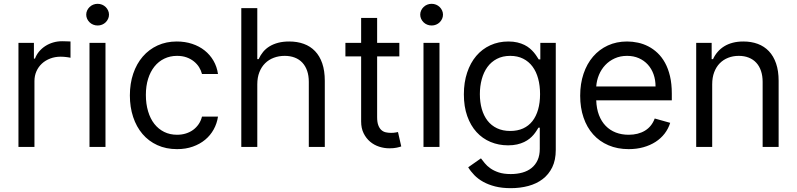

<svg xmlns="http://www.w3.org/2000/svg" viewBox="-20 -770 4176 1006"><path d="M76.7 -545.5H157.7V-463.1H163.4Q170.8 -483.3 184.8 -500Q198.9 -516.7 217.5 -528.8Q236.2 -540.8 258.5 -547.4Q280.9 -554 305.4 -554Q310 -554 316.2 -553.8Q322.4 -553.6 328.5 -553.4Q334.5 -553.3 340.2 -553.1Q345.9 -552.9 349.4 -552.6V-467.3Q347.3 -468 342.2 -468.9Q337 -469.8 330.1 -470.7Q323.2 -471.6 315 -472.3Q306.8 -473 298.3 -473Q268.5 -473 243.3 -463.4Q218 -453.8 199.6 -436.8Q181.1 -419.7 170.8 -396.3Q160.5 -372.9 160.5 -345.2V0H76.7Z M448.9 -545.5H532.7V0H448.9ZM491.5 -636.4Q479.4 -636.4 468.4 -640.8Q457.4 -645.2 449.4 -653.1Q441.4 -660.9 436.6 -671.2Q431.8 -681.5 431.8 -693.2Q431.8 -704.9 436.6 -715.2Q441.4 -725.5 449.4 -733.3Q457.4 -741.1 468.4 -745.6Q479.4 -750 491.5 -750Q503.9 -750 514.7 -745.6Q525.6 -741.1 533.6 -733.3Q541.5 -725.5 546.3 -715.2Q551.1 -704.9 551.1 -693.2Q551.1 -681.5 546.3 -671.2Q541.5 -660.9 533.6 -653.1Q525.6 -645.2 514.7 -640.8Q503.9 -636.4 491.5 -636.4Z M907.7 11.4Q850.1 11.4 804.3 -9.6Q758.5 -30.5 726.6 -68Q694.6 -105.5 677.6 -157.1Q660.5 -208.8 660.5 -269.9Q660.5 -332.4 678.1 -384.2Q695.7 -436.1 728 -473.5Q760.3 -511 805.6 -531.8Q850.9 -552.6 906.2 -552.6Q949.6 -552.6 986.7 -540.3Q1023.8 -528.1 1052 -505.7Q1080.3 -483.3 1098.5 -451.9Q1116.8 -420.5 1122.2 -382.1H1038.4Q1033.7 -400.9 1023.1 -418Q1012.4 -435 995.9 -448.3Q979.4 -461.6 957.4 -469.5Q935.4 -477.3 907.7 -477.3Q871.1 -477.3 840.9 -462.7Q810.7 -448.2 789.2 -421.3Q767.8 -394.5 756 -356.9Q744.3 -319.2 744.3 -272.7Q744.3 -225.5 755.9 -186.8Q767.4 -148.1 788.7 -120.9Q810 -93.8 840.2 -78.8Q870.4 -63.9 907.7 -63.9Q932.2 -63.9 953.5 -70.5Q974.8 -77.1 991.7 -89.3Q1008.5 -101.6 1020.6 -119.1Q1032.7 -136.7 1038.4 -159.1H1122.2Q1116.8 -122.9 1099.6 -91.8Q1082.4 -60.7 1054.9 -37.8Q1027.3 -14.9 990.2 -1.8Q953.1 11.4 907.7 11.4Z M1328.1 0H1244.3V-727.3H1328.1V-460.2H1335.2Q1344.8 -481.5 1359 -498.6Q1373.2 -515.6 1392.9 -527.5Q1412.6 -539.4 1438 -546Q1463.4 -552.6 1495.7 -552.6Q1537.6 -552.6 1571.9 -540.1Q1606.2 -527.7 1630.7 -502.1Q1655.2 -476.6 1668.5 -437.9Q1681.8 -399.1 1681.8 -346.6V0H1598V-340.9Q1598 -373.6 1589.3 -398.8Q1580.6 -424 1564.3 -441.6Q1547.9 -459.2 1524.5 -468.2Q1501.1 -477.3 1471.6 -477.3Q1440.7 -477.3 1414.4 -467.3Q1388.1 -457.4 1369 -438.4Q1349.8 -419.4 1339 -391.7Q1328.1 -364 1328.1 -328.1Z M2072.4 -474.4H1956V-156.2Q1956 -129.6 1962.2 -113.5Q1968.4 -97.3 1978.5 -88.4Q1988.6 -79.5 2001.6 -76.7Q2014.6 -73.9 2028.4 -73.9Q2042.3 -73.9 2051.1 -75.5Q2060 -77.1 2065.3 -78.1L2082.4 -2.8Q2073.9 0.4 2058.6 3.7Q2043.3 7.1 2019.9 7.1Q1993.3 7.1 1966.8 -1.4Q1940.3 -9.9 1919.4 -27.5Q1898.4 -45.1 1885.3 -71.6Q1872.2 -98 1872.2 -133.5V-474.4H1789.8V-545.5H1872.2V-676.1H1956V-545.5H2072.4Z M2198.9 -545.5H2282.7V0H2198.9ZM2241.5 -636.4Q2229.4 -636.4 2218.4 -640.8Q2207.4 -645.2 2199.4 -653.1Q2191.4 -660.9 2186.6 -671.2Q2181.8 -681.5 2181.8 -693.2Q2181.8 -704.9 2186.6 -715.2Q2191.4 -725.5 2199.4 -733.3Q2207.4 -741.1 2218.4 -745.6Q2229.4 -750 2241.5 -750Q2253.9 -750 2264.7 -745.6Q2275.6 -741.1 2283.6 -733.3Q2291.5 -725.5 2296.3 -715.2Q2301.1 -704.9 2301.1 -693.2Q2301.1 -681.5 2296.3 -671.2Q2291.5 -660.9 2283.6 -653.1Q2275.6 -645.2 2264.7 -640.8Q2253.9 -636.4 2241.5 -636.4Z M2656.2 215.9Q2610.4 215.9 2574.8 206.9Q2539.1 197.8 2511.9 182.7Q2484.7 167.6 2465.4 147.7Q2446 127.8 2433.2 106.5L2500 59.7Q2508.5 71 2520.1 85.2Q2531.6 99.4 2549.4 112Q2567.1 124.6 2593 133.3Q2619 142 2656.2 142Q2689.3 142 2717.2 134.2Q2745 126.4 2765.3 110.1Q2785.5 93.8 2796.9 68.9Q2808.2 44 2808.2 9.9V-100.9H2801.1Q2796.5 -93.4 2790.3 -83.6Q2784.1 -73.9 2775.4 -63.6Q2766.7 -53.3 2754.6 -43.5Q2742.5 -33.7 2726.4 -25.9Q2710.2 -18.1 2689.5 -13.3Q2668.7 -8.5 2642 -8.5Q2592.7 -8.5 2550.2 -26.3Q2507.8 -44 2476.7 -78.1Q2445.7 -112.2 2428.1 -161.9Q2410.5 -211.6 2410.5 -275.6Q2410.5 -338.4 2427.6 -389.6Q2444.6 -440.7 2475.3 -476.9Q2506 -513.1 2549 -532.8Q2592 -552.6 2643.5 -552.6Q2670.1 -552.6 2690.9 -547.6Q2711.6 -542.6 2727.8 -534.6Q2744 -526.6 2756 -516.3Q2768.1 -506 2776.8 -495.7Q2785.5 -485.4 2791.7 -475.7Q2797.9 -465.9 2802.6 -458.8H2811.1V-545.5H2892V15.6Q2892 68.5 2873.6 106.4Q2855.1 144.2 2823.2 168.5Q2791.2 192.8 2748.2 204.4Q2705.3 215.9 2656.2 215.9ZM2653.4 -83.8Q2691.4 -83.8 2720.5 -96.9Q2749.6 -110.1 2769.4 -135.1Q2789.1 -160.2 2799.4 -196Q2809.7 -231.9 2809.7 -277Q2809.7 -321.4 2799.7 -358.1Q2789.8 -394.9 2770.1 -421.3Q2750.4 -447.8 2721.1 -462.5Q2691.8 -477.3 2653.4 -477.3Q2613.6 -477.3 2583.6 -461.6Q2553.6 -446 2533.9 -418.9Q2514.2 -391.7 2504.3 -355.1Q2494.3 -318.5 2494.3 -277Q2494.3 -234.4 2504.4 -198.9Q2514.6 -163.4 2534.4 -137.8Q2554.3 -112.2 2584.2 -98Q2614 -83.8 2653.4 -83.8Z M3274.1 11.4Q3215.2 11.4 3168 -8.9Q3120.7 -29.1 3087.9 -65.9Q3055 -102.6 3037.5 -154.1Q3019.9 -205.6 3019.9 -268.5Q3019.9 -331.3 3037.5 -383.5Q3055 -435.7 3087.4 -473.4Q3119.7 -511 3165 -531.8Q3210.2 -552.6 3265.6 -552.6Q3294 -552.6 3322.4 -546.5Q3350.9 -540.5 3377 -527Q3403.1 -513.5 3425.4 -492.4Q3447.8 -471.2 3464.5 -440.9Q3481.2 -410.5 3490.6 -370.6Q3500 -330.6 3500 -279.8V-244.3H3104Q3105.5 -200.6 3118.4 -166.9Q3131.4 -133.2 3153.8 -110.3Q3176.1 -87.4 3206.7 -75.6Q3237.2 -63.9 3274.1 -63.9Q3323.5 -63.9 3359 -85.2Q3394.5 -106.5 3410.5 -149.1L3491.5 -126.4Q3481.9 -95.5 3462.4 -70.1Q3442.8 -44.7 3414.8 -26.6Q3386.7 -8.5 3351.2 1.4Q3315.7 11.4 3274.1 11.4ZM3414.8 -316.8Q3414.8 -351.6 3404.3 -380.9Q3393.8 -410.2 3374.3 -431.6Q3354.8 -453.1 3327.2 -465.2Q3299.7 -477.3 3265.6 -477.3Q3229.8 -477.3 3200.8 -464.1Q3171.9 -451 3151.1 -428.8Q3130.3 -406.6 3118.3 -377.7Q3106.2 -348.7 3104 -316.8Z M3711.6 0H3627.8V-545.5H3708.8V-460.2H3715.9Q3725.5 -481.2 3740.1 -498Q3754.6 -514.9 3774.3 -527.2Q3794 -539.4 3819.1 -546Q3844.1 -552.6 3875 -552.6Q3916.5 -552.6 3950.5 -540Q3984.4 -527.3 4008.7 -501.8Q4033 -476.2 4046.3 -437.5Q4059.7 -398.8 4059.7 -346.6V0H3975.9V-340.9Q3975.9 -372.9 3967.3 -398.3Q3958.8 -423.7 3942.6 -441.2Q3926.5 -458.8 3903.2 -468Q3880 -477.3 3850.9 -477.3Q3820.7 -477.3 3795.3 -467.3Q3769.9 -457.4 3751.2 -438.4Q3732.6 -419.4 3722.1 -391.7Q3711.6 -364 3711.6 -328.1Z"/></svg>

Font: Fast_Sans-Dotted
Style: Regular
Weight: 400
Version: Version 3.018